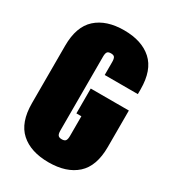

<svg xmlns="http://www.w3.org/2000/svg" viewBox="-176 -802 808 903"><g transform="rotate(30 228.5 -350.0)"><path d="M257 -257H230V-392H437V-194Q437 -90 382.5 -41Q328 8 231 8Q134 8 79.5 -41Q25 -90 25 -194V-506Q25 -610 79.5 -659Q134 -708 230 -708Q326 -708 380.5 -659Q435 -610 435 -506V-480H255V-550Q255 -568 250 -575.5Q245 -583 230 -583Q215 -583 210 -575.5Q205 -568 205 -550V-150Q205 -132 210.5 -124.5Q216 -117 231 -117Q246 -117 251.5 -124.5Q257 -132 257 -150Z"/></g></svg>

Font: FFF_AZADLIQ Black
Style: Regular
Weight: 900
Designer: bBox Type GmbH
Foundry: bBox Type GmbH
Version: Version 1.001